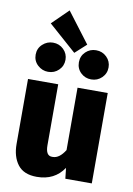

<svg xmlns="http://www.w3.org/2000/svg" viewBox="-104 -1032 775 1115"><g transform="rotate(10 283.0 -474.5)"><path d="M193 18Q116 18 80.5 -28.5Q45 -75 45 -150V-533H223V-173Q223 -112 260 -112H265Q304 -112 337 -165V-533H515V0H359L352 -63Q298 18 193 18ZM283 -729 119 -874 214 -967 349 -789ZM152 -594Q117 -594 90.5 -618.5Q64 -643 64 -680Q64 -717 90.5 -741.5Q117 -766 152 -766Q189 -766 214.5 -741Q240 -716 240 -680Q240 -644 214.5 -619Q189 -594 152 -594ZM406 -594Q370 -594 344.5 -618.5Q319 -643 319 -680Q319 -717 344.5 -741.5Q370 -766 406 -766Q443 -766 468.5 -741Q494 -716 494 -680Q494 -644 468.5 -619Q443 -594 406 -594Z"/></g></svg>

Font: Trujillo ExtraBold
Style: Regular
Weight: 800
Designer: Fira Sans original fonts by bBox Type GmbH, Carrois Corporate GbR, & Edenspiekermann AG / Changes by Cristiano Sobral
Foundry: Fira Sans original fonts by bBox Type GmbH, Carrois Corporate GbR, & Edenspiekermann AG / Changes by Cristiano Sobral
Version: Version 4.301;July 28, 2020;FontCreator 13.0.0.2655 64-bit